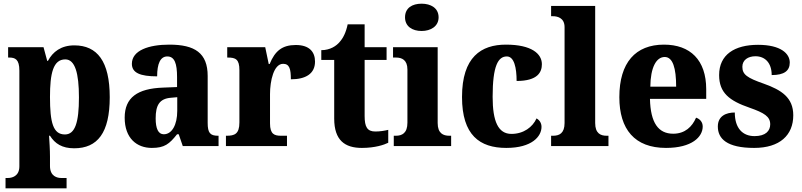

<svg xmlns="http://www.w3.org/2000/svg" viewBox="-20 -792 4349 1041"><path d="M10 229H341V173H312C291 173 251 165 251 108V58C251 20 248 -25 246 -56H251C278 -13 317 12 382 12C509 12 575 -72 575 -265C575 -460 507 -546 383 -546C311 -546 266 -511 240 -462H236L216 -536H24V-480H29C62 -480 85 -471 85 -409V110C85 165 43 173 23 173H10ZM332 -63C268 -63 251 -127 251 -266C251 -394 268 -470 334 -470C387 -470 408 -395 408 -264C408 -128 387 -63 332 -63Z M803 10C872 10 898 -11 940 -64H949L971 0H1165V-56H1162C1119 -56 1106 -72 1106 -126V-380C1106 -505 1036 -550 898 -550C787 -550 695 -519 695 -446C695 -397 740 -378 832 -378C832 -446 849 -486 887 -486C927 -486 940 -447 940 -374V-320L864 -317C725 -312 656 -263 656 -154C656 -42 722 10 803 10ZM868 -64C838 -64 824 -95 824 -150C824 -221 844 -257 907 -262L941 -265V-191C941 -115 912 -64 868 -64Z M1205 0H1536V-56H1504C1468 -56 1444 -64 1444 -123V-282C1444 -353 1464 -446 1515 -446C1550 -446 1557 -417 1557 -362C1637 -362 1688 -392 1688 -458C1688 -511 1657 -548 1584 -548C1510 -548 1471 -516 1442 -445H1437L1418 -536H1212V-480H1215C1257 -480 1278 -471 1278 -412V-128C1278 -65 1251 -56 1209 -56H1205Z M1942 10C2014 10 2063 -7 2085 -18V-88C2065 -83 2040 -79 2015 -79C1971 -79 1957 -104 1957 -163V-467H2076V-536H1957V-660H1865C1856 -616 1840 -585 1822 -565C1804 -543 1770 -520 1722 -520V-467H1792V-149C1792 -31 1850 10 1942 10Z M2266 -624C2315 -624 2358 -649 2358 -698C2358 -749 2315 -772 2266 -772C2215 -772 2176 -749 2176 -698C2176 -649 2215 -624 2266 -624ZM2115 0H2426V-56H2416C2383 -56 2353 -69 2353 -125V-536H2111V-480H2127C2159 -480 2189 -467 2189 -415V-127C2189 -70 2160 -56 2126 -56H2115Z M2725 10C2865 10 2916 -53 2916 -104C2916 -123 2907 -140 2889 -150C2868 -103 2819 -66 2753 -66C2681 -66 2651 -134 2651 -267C2651 -436 2681 -486 2728 -486C2768 -486 2781 -424 2781 -353C2897 -353 2918 -402 2918 -444C2918 -500 2863 -550 2723 -550C2589 -550 2485 -483 2485 -266C2485 -59 2581 10 2725 10Z M2968 0H3279V-56H3269C3236 -56 3207 -69 3207 -125V-760H2968V-704H2979C2999 -704 3041 -697 3041 -645V-125C3041 -69 3012 -56 2979 -56H2968Z M3591 10C3732 10 3790 -50 3790 -106C3790 -130 3775 -147 3754 -154C3733 -105 3694 -67 3630 -67C3550 -67 3507 -125 3504 -256H3809V-308C3809 -467 3722 -550 3580 -550C3426 -550 3338 -453 3338 -265C3338 -91 3421 10 3591 10ZM3646 -322H3506C3507 -426 3538 -483 3584 -483C3628 -483 3646 -423 3646 -322Z M4069 10C4208 10 4281 -59 4281 -167C4281 -263 4217 -304 4122 -338C4030 -370 4005 -388 4005 -430C4005 -467 4036 -487 4076 -487C4128 -487 4164 -451 4164 -385C4232 -385 4262 -408 4262 -453C4262 -501 4214 -549 4090 -549C3963 -549 3879 -496 3879 -385C3879 -289 3934 -246 4044 -208C4124 -180 4156 -160 4156 -118C4156 -83 4132 -54 4071 -54C4007 -54 3964 -96 3964 -182C3918 -182 3872 -164 3872 -106C3872 -40 3921 10 4069 10Z"/></svg>

Font: Noto Serif Tamil SemiCondensed ExtraBold
Style: Italic
Weight: 800
Width: 4
Italic angle: -12°
Designer: Indian Type Foundry, Tom Grace, and the Monotype Design Team
Foundry: Monotype Imaging Inc.
Version: Version 2.003